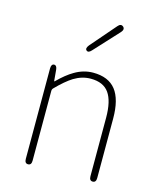

<svg xmlns="http://www.w3.org/2000/svg" viewBox="-120 -899 820 984"><g transform="rotate(15 290.0 -406.5)"><path d="M123 0Q105 0 105 -24V-503Q105 -527 120 -528Q135 -528 137 -505L142 -448Q142 -443 146 -447Q189 -490 227 -512Q274 -540 325 -540Q406 -540 445 -490.5Q484 -441 484 -339V-24Q484 0 466 0Q448 0 448 -24V-334Q448 -422 418 -464.5Q388 -507 321 -507Q275 -507 232 -481Q195 -458 147 -409Q141 -403 141 -394V-24Q141 0 123 0ZM289 -649Q273 -631 262 -641Q252 -650 267 -669L382 -802Q397 -820 411 -808Q424 -796 408 -778Z"/></g></svg>

Font: Resource Han Rounded KR ExtraLight
Style: Regular
Weight: 250
Designer: Cyano Hao (round all glyphs); Ryoko NISHIZUKA 西塚涼子 (kana, bopomofo & ideographs); Paul D. Hunt (Latin, Greek & Cyrillic)
Foundry: Cyano Hao
Version: 0.990